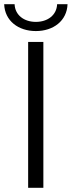

<svg xmlns="http://www.w3.org/2000/svg" viewBox="-36 -901 344 921"><path d="M99 0H172V-700H99ZM136 -752C220 -752 285 -801 288 -881H238C236 -828 192 -796 136 -796C80 -796 36 -828 34 -881H-16C-13 -801 52 -752 136 -752Z"/></svg>

Font: Chess Sans
Style: Regular
Weight: 400
Designer: Wolf Bōese
Foundry: Wolf Bōese
Version: Version 7.223;Glyphs 3.3 (3306)